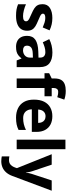

<svg xmlns="http://www.w3.org/2000/svg" viewBox="954 -1759 1045 2993"><g transform="rotate(90 1476.5 -262.5)"><path d="M459 -162Q459 -107 433 -68.5Q407 -30 355 -10Q303 10 226 10Q169 10 128 2.5Q87 -5 46 -22V-145Q90 -125 141 -112Q192 -99 231 -99Q275 -99 293.5 -112Q312 -125 312 -146Q312 -160 304.5 -171Q297 -182 272 -196Q247 -210 194 -232Q143 -254 110 -275.5Q77 -297 61 -327.5Q45 -358 45 -404Q45 -480 104 -518Q163 -556 261 -556Q312 -556 358 -546Q404 -536 453 -513L408 -406Q368 -423 332 -434.5Q296 -446 259 -446Q226 -446 209.5 -437Q193 -428 193 -410Q193 -397 201.5 -386.5Q210 -376 234.5 -364Q259 -352 307 -332Q354 -313 388 -292.5Q422 -272 440.5 -241.5Q459 -211 459 -162Z M799 -557Q909 -557 967.5 -509.5Q1026 -462 1026 -364V0H922L893 -74H889Q866 -45 841.5 -26Q817 -7 785.5 1.5Q754 10 708 10Q660 10 621.5 -8.5Q583 -27 561 -65.5Q539 -104 539 -163Q539 -250 600 -291.5Q661 -333 783 -337L878 -340V-364Q878 -407 855.5 -427Q833 -447 793 -447Q753 -447 715 -435.5Q677 -424 639 -407L590 -508Q634 -531 687.5 -544Q741 -557 799 -557ZM820 -251Q748 -249 720 -225Q692 -201 692 -162Q692 -128 712 -113.5Q732 -99 764 -99Q812 -99 845 -127.5Q878 -156 878 -208V-253Z M1481 -434H1352V0H1203V-434H1121V-506L1203 -546V-586Q1203 -656 1226.5 -694.5Q1250 -733 1293.5 -749Q1337 -765 1396 -765Q1440 -765 1475.5 -758Q1511 -751 1533 -742L1495 -633Q1478 -638 1458 -642.5Q1438 -647 1412 -647Q1381 -647 1366.5 -628Q1352 -609 1352 -580V-546H1481Z M1791 -556Q1867 -556 1921.5 -527Q1976 -498 2006 -443Q2036 -388 2036 -308V-236H1684Q1686 -173 1721.5 -137Q1757 -101 1820 -101Q1873 -101 1916 -111.5Q1959 -122 2005 -144V-29Q1965 -9 1920.5 0.5Q1876 10 1813 10Q1731 10 1668 -20.5Q1605 -51 1569 -113Q1533 -175 1533 -269Q1533 -365 1565.5 -428.5Q1598 -492 1656 -524Q1714 -556 1791 -556ZM1792 -450Q1749 -450 1720.5 -422Q1692 -394 1687 -335H1896Q1896 -368 1884.5 -394Q1873 -420 1850 -435Q1827 -450 1792 -450Z M2306 0H2157V-760H2306Z M2384 -546H2547L2650 -239Q2655 -224 2658.5 -209Q2662 -194 2664.5 -178Q2667 -162 2668 -144H2671Q2674 -170 2679.5 -193.5Q2685 -217 2692 -239L2793 -546H2953L2722 70Q2701 126 2667.5 164Q2634 202 2590 221Q2546 240 2494 240Q2469 240 2450.5 237.5Q2432 235 2418 232V114Q2429 116 2444.5 118Q2460 120 2477 120Q2508 120 2530.5 107Q2553 94 2568 71.5Q2583 49 2592 23L2601 -4Z"/></g></svg>

Font: Noto Sans Devanagari
Style: Regular
Weight: 400
Designer: Jelle Bosma - Monotype Design Team
Foundry: Monotype Imaging Inc.
Version: Version 2.003